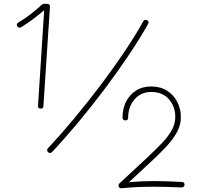

<svg xmlns="http://www.w3.org/2000/svg" viewBox="-20 -809 1051 1006"><path d="M191.9 -240.2Q177.7 -241.2 179.2 -254.9L211.4 -755.4Q183.1 -731.4 152.6 -708.5Q122.1 -685.5 90.3 -666Q85.4 -662.6 79.6 -664.3Q73.7 -666 70.8 -670.9Q63.5 -684.1 75.7 -690.9Q108.9 -710 140.9 -734.9Q172.9 -759.8 200.7 -785.6Q204.1 -789.1 210.4 -789.1H227.5Q233.9 -789.1 238.3 -784.7Q242.7 -780.3 241.7 -773.9L207.5 -252.9Q206.5 -238.3 191.9 -240.2ZM231.9 -11.7Q227.5 -15.6 227.1 -21.5Q226.6 -27.3 231 -32.2Q296.9 -102.1 367.4 -186.8Q438 -271.5 506.1 -361.6Q574.2 -451.7 632.3 -538.1Q690.4 -624.5 730.5 -697.3Q737.3 -709 750 -703.1Q763.2 -696.8 755.9 -683.6Q714.8 -609.9 656.2 -522.5Q597.7 -435.1 529.5 -344.2Q461.4 -253.4 390.1 -168Q318.8 -82.5 252.4 -12.2Q248 -7.3 241.9 -7.6Q235.8 -7.8 231.9 -11.7ZM898.4 -196.8Q898.4 -250.5 865.2 -288.8Q832 -327.1 772.5 -327.1Q717.3 -327.1 684.3 -287.6Q651.4 -248 651.4 -192.4Q651.4 -178.2 637.2 -178.2Q622.1 -178.2 622.1 -194.3Q622.1 -239.3 640.4 -275.9Q658.7 -312.5 692.4 -334.2Q726.1 -356 771.5 -356Q820.3 -356 855.2 -333.7Q890.1 -311.5 908.9 -274.9Q927.7 -238.3 927.7 -194.8Q927.7 -151.9 904.5 -111.8Q881.3 -71.8 844.2 -33.2Q807.1 5.4 764.6 44.4L655.8 145.5Q724.1 139.6 790.5 139.6Q825.2 139.6 861.1 141.1Q897 142.6 932.6 144.5Q946.8 144.5 946.8 159.2Q946.8 165.5 942.1 169.4Q937.5 173.3 931.6 173.3Q894.5 171.4 858.9 170.4Q823.2 169.4 788.6 169.4Q744.6 169.4 702.1 171.1Q659.7 172.9 616.7 177.2Q605.5 178.2 602.1 168.7Q598.6 159.2 606 151.9L745.6 22Q789.6 -19 824.2 -54.7Q858.9 -90.3 878.7 -124.8Q898.4 -159.2 898.4 -196.8Z"/></svg>

Font: Mikhak-DS2-FD ExtraLight
Style: Regular
Weight: 200
Designer: Amin Abedi
Version: Version 3.2